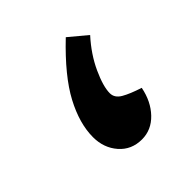

<svg xmlns="http://www.w3.org/2000/svg" viewBox="-92 -437 429 429"><g transform="rotate(-45 122.5 -222.0)"><path d="M127 -81Q94 -81 73.5 -104.5Q53 -128 53 -162Q53 -205 79 -254Q105 -303 168 -363L210 -328Q181 -296 165 -261Q149 -226 149 -205Q149 -190 164.5 -181Q180 -172 208 -163Q201 -127 179 -104Q157 -81 127 -81Z"/></g></svg>

Font: Noto Naskh Arabic UI Semi
Style: Bold
Weight: 700
Designer: Monotype Design Team, David Williams, Mohamad Dakak and Nizar Qandah
Foundry: Monotype Imaging Inc.
Version: Version 2.014; ttfautohint (v1.8.4.7-5d5b)